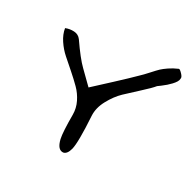

<svg xmlns="http://www.w3.org/2000/svg" viewBox="-118 -678 725 726"><g transform="rotate(30 244.5 -314.5)"><path d="M81 -469Q123 -408 150 -382L204 -329Q229 -352 276 -395.5Q323 -439 347 -463Q360 -475 377.5 -494.5Q395 -514 403.5 -522Q412 -530 428 -541Q444 -552 465 -561Q469 -562 480 -550.5Q491 -539 489 -532Q489 -525 484.5 -517.5Q480 -510 472 -501.5Q464 -493 457 -487Q450 -481 439 -472.5Q428 -464 426 -463Q414 -448 383 -420Q352 -392 328 -369Q304 -346 285 -311Q266 -276 268 -242Q275 -130 267 -98Q260 -71 244 -68Q232 -67 223.5 -76.5Q215 -86 210 -107Q204 -134 204 -210Q204 -238 191.5 -263.5Q179 -289 159.5 -308.5Q140 -328 116 -349Q92 -370 71.5 -388Q51 -406 35 -430Q19 -454 15 -479Q32 -486 51 -485Q70 -484 81 -469Z"/></g></svg>

Font: Long Cang
Style: Regular
Weight: 400
Designer: ZhongQi
Foundry: ZhongQi
Version: Version 2.001